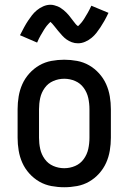

<svg xmlns="http://www.w3.org/2000/svg" viewBox="-20 -779 540 807"><path d="M250 8Q223 8 196 3Q169 -2 145.5 -15.5Q122 -29 103.5 -49.5Q85 -70 74 -94.5Q63 -119 58.5 -146Q54 -173 54 -200V-320Q54 -347 58.5 -374Q63 -401 74 -425.5Q85 -450 103.5 -470.5Q122 -491 145.5 -504.5Q169 -518 196 -523Q223 -528 250 -528Q277 -528 304 -523Q331 -518 354.5 -504.5Q378 -491 396.5 -470.5Q415 -450 426 -425.5Q437 -401 441.5 -374Q446 -347 446 -320V-200Q446 -173 441.5 -146Q437 -119 426 -94.5Q415 -70 396.5 -49.5Q378 -29 354.5 -15.5Q331 -2 304 3Q277 8 250 8ZM250 -72Q274 -72 296 -81.5Q318 -91 332 -110.5Q346 -130 351 -153Q356 -176 356 -200V-320Q356 -344 351 -367Q346 -390 332 -409.5Q318 -429 296 -438.5Q274 -448 250 -448Q226 -448 204 -438.5Q182 -429 168 -409.5Q154 -390 149 -367Q144 -344 144 -320V-200Q144 -176 149 -153Q154 -130 168 -110.5Q182 -91 204 -81.5Q226 -72 250 -72ZM308 -597Q294 -597 282 -601.5Q270 -606 260 -613Q250 -620 241 -630Q232 -640 224.5 -649Q217 -658 208 -669.5Q199 -681 192 -687Q190 -685 184.5 -679.5Q179 -674 176.5 -670.5Q174 -667 171 -663Q168 -659 165 -654Q162 -649 158.5 -643Q155 -637 151 -630.5Q147 -624 143.5 -616.5Q140 -609 136 -600L64 -631Q73 -649 81.5 -664.5Q90 -680 98 -692Q106 -704 114.5 -715Q123 -726 135 -736Q147 -746 162 -752.5Q177 -759 192 -759Q200 -759 207.5 -757Q215 -755 221.5 -752.5Q228 -750 235 -745.5Q242 -741 247.5 -736.5Q253 -732 259 -726Q265 -720 269.5 -714.5Q274 -709 278.5 -703Q283 -697 288.5 -690Q294 -683 298 -678Q302 -673 308 -669Q310 -671 315.5 -676.5Q321 -682 323.5 -685.5Q326 -689 329 -693Q332 -697 335 -702Q338 -707 341.5 -713Q345 -719 349 -725.5Q353 -732 356.5 -739.5Q360 -747 364 -755L436 -725Q427 -706 418.5 -691Q410 -676 402 -664Q394 -652 385.5 -641Q377 -630 365 -620Q353 -610 338 -603.5Q323 -597 308 -597Z"/></svg>

Font: Iosevka Term Medium
Style: Regular
Weight: 500
Monospace: yes
Designer: Belleve Invis
Foundry: Belleve Invis
Version: Version 26.3.1